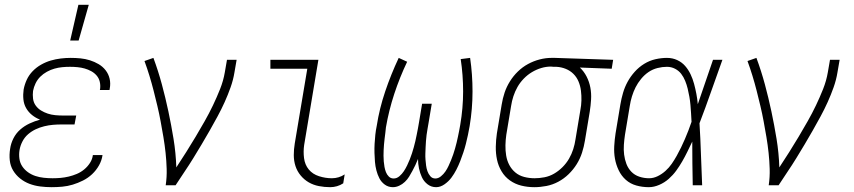

<svg xmlns="http://www.w3.org/2000/svg" viewBox="-20 -768 3540 796"><path d="M194 8Q170 8 146.5 5Q123 2 102 -6Q81 -14 63.5 -28Q46 -42 34.5 -61Q23 -80 20.5 -103.5Q18 -127 22 -151Q25 -173 35.5 -194Q46 -215 63.5 -230.5Q81 -246 102.5 -256Q124 -266 146 -272Q128 -279 113 -291Q98 -303 88.5 -319.5Q79 -336 77 -356Q75 -376 78 -397Q82 -418 91 -437.5Q100 -457 115.5 -473Q131 -489 150.5 -500Q170 -511 190.5 -517Q211 -523 232 -525.5Q253 -528 273 -528Q294 -528 314 -526Q334 -524 353 -518Q372 -512 389 -502Q406 -492 418 -476.5Q430 -461 434.5 -441.5Q439 -422 435 -401L434 -395H394L395 -399Q397 -415 393.5 -429.5Q390 -444 380.5 -455Q371 -466 358 -473Q345 -480 331 -484Q317 -488 301.5 -489.5Q286 -491 270 -491Q254 -491 238 -489.5Q222 -488 206 -483.5Q190 -479 174.5 -470.5Q159 -462 147 -450Q135 -438 127.5 -422.5Q120 -407 117 -391Q115 -375 117 -359Q119 -343 128 -330.5Q137 -318 150 -310Q163 -302 178 -297Q193 -292 209.5 -290.5Q226 -289 242 -289H296L289 -252H235Q217 -252 199.5 -250.5Q182 -249 163.5 -244.5Q145 -240 128 -232Q111 -224 96.5 -211.5Q82 -199 73 -181.5Q64 -164 61 -146Q58 -128 60.5 -110Q63 -92 72.5 -78Q82 -64 96 -54Q110 -44 126.5 -38.5Q143 -33 161.5 -31Q180 -29 198 -29Q215 -29 231.5 -30.5Q248 -32 265 -36Q282 -40 298.5 -47Q315 -54 329 -65.5Q343 -77 353 -92.5Q363 -108 365 -125H405Q402 -103 390.5 -82.5Q379 -62 362 -46Q345 -30 324 -19.5Q303 -9 281.5 -2.5Q260 4 238 6Q216 8 194 8ZM271 -600 305 -748H348L306 -600Z M667 0Q672 -34 671 -67.5Q670 -101 666.5 -134Q663 -167 657.5 -199.5Q652 -232 646 -264.5Q640 -297 632.5 -328.5Q625 -360 617 -391.5Q609 -423 599.5 -454Q590 -485 579 -515L616 -528Q636 -474 651 -418.5Q666 -363 678 -306.5Q690 -250 699.5 -192Q709 -134 711 -74Q732 -106 752 -137.5Q772 -169 791 -201Q810 -233 828.5 -265.5Q847 -298 863 -331.5Q879 -365 892.5 -399Q906 -433 912 -468L921 -520H961L952 -468Q947 -437 936 -406Q925 -375 911.5 -345Q898 -315 882 -285.5Q866 -256 849.5 -227Q833 -198 816 -169.5Q799 -141 781.5 -112.5Q764 -84 745 -56Q726 -28 708 0Z M1349 8Q1325 8 1302 3.5Q1279 -1 1260 -12Q1241 -23 1226.5 -40.5Q1212 -58 1205 -79.5Q1198 -101 1198 -125Q1198 -149 1202 -173L1254 -483H1101V-520H1300L1241 -167Q1237 -140 1240.5 -112.5Q1244 -85 1260 -65.5Q1276 -46 1302.5 -37.5Q1329 -29 1356 -29Q1370 -29 1383.5 -33Q1397 -37 1409 -45L1403 -8Q1391 0 1377 4Q1363 8 1349 8Z M1609 8Q1590 8 1575.5 -2.5Q1561 -13 1553 -28.5Q1545 -44 1540.5 -61.5Q1536 -79 1534.5 -97Q1533 -115 1532.5 -134Q1532 -153 1533 -171.5Q1534 -190 1536 -209Q1538 -228 1542 -247Q1553 -318 1577 -389Q1601 -460 1633 -528L1668 -512Q1637 -447 1614.5 -378.5Q1592 -310 1580 -240Q1579 -229 1577.5 -217Q1576 -205 1574.5 -193Q1573 -181 1572 -169Q1571 -157 1570.5 -145.5Q1570 -134 1570 -122.5Q1570 -111 1571 -99Q1572 -87 1574 -76Q1576 -65 1580 -54.5Q1584 -44 1592 -36Q1600 -28 1612 -28Q1625 -28 1636 -37.5Q1647 -47 1654.5 -58.5Q1662 -70 1668 -82.5Q1674 -95 1679 -107.5Q1684 -120 1688 -132.5Q1692 -145 1695.5 -157.5Q1699 -170 1702 -183Q1705 -196 1707.5 -209Q1710 -222 1712.5 -234.5Q1715 -247 1717 -260L1730 -338H1770L1757 -260Q1755 -247 1752.5 -234Q1750 -221 1748.5 -208.5Q1747 -196 1746 -183Q1745 -170 1744.5 -157.5Q1744 -145 1743.5 -132Q1743 -119 1744 -106.5Q1745 -94 1746.5 -82Q1748 -70 1752 -58.5Q1756 -47 1764 -37.5Q1772 -28 1785 -28Q1797 -28 1808 -37Q1819 -46 1826.5 -57Q1834 -68 1839.5 -80Q1845 -92 1850 -104Q1855 -116 1859 -128Q1863 -140 1866.5 -152Q1870 -164 1873 -176.5Q1876 -189 1878.5 -201Q1881 -213 1883.5 -225.5Q1886 -238 1888 -250Q1900 -320 1900 -388.5Q1900 -457 1890 -523L1929 -528Q1939 -460 1939 -388.5Q1939 -317 1927 -245Q1924 -227 1920 -208.5Q1916 -190 1911.5 -172Q1907 -154 1901 -136Q1895 -118 1888 -100Q1881 -82 1872 -64.5Q1863 -47 1851.5 -31.5Q1840 -16 1823 -4Q1806 8 1788 8Q1768 8 1752.5 -4Q1737 -16 1729 -33.5Q1721 -51 1717 -70Q1713 -89 1713 -109Q1708 -96 1702 -83.5Q1696 -71 1689.5 -59Q1683 -47 1676 -35.5Q1669 -24 1658.5 -14Q1648 -4 1635 2Q1622 8 1609 8Z M2195 8Q2167 8 2141 1.5Q2115 -5 2094 -20Q2073 -35 2059.5 -57.5Q2046 -80 2040.5 -106Q2035 -132 2035.5 -160Q2036 -188 2040 -215L2060 -335Q2064 -360 2072 -384Q2080 -408 2094 -430.5Q2108 -453 2127 -471.5Q2146 -490 2169 -502.5Q2192 -515 2217 -521.5Q2242 -528 2266 -528H2281L2522 -520L2516 -483L2384 -488Q2401 -472 2412 -450.5Q2423 -429 2427.5 -405Q2432 -381 2430.5 -355.5Q2429 -330 2425 -305L2405 -185Q2401 -160 2393 -135Q2385 -110 2371 -87.5Q2357 -65 2337.5 -46Q2318 -27 2294.5 -14.5Q2271 -2 2245.5 3Q2220 8 2195 8ZM2196 -29Q2216 -29 2237 -33Q2258 -37 2277 -48Q2296 -59 2312 -75Q2328 -91 2339 -110Q2350 -129 2356.5 -149.5Q2363 -170 2366 -191L2386 -311Q2390 -331 2390.5 -351.5Q2391 -372 2388.5 -392Q2386 -412 2378.5 -430Q2371 -448 2357.5 -461.5Q2344 -475 2325.5 -482.5Q2307 -490 2287 -491H2275Q2272 -491 2269.5 -491.5Q2267 -492 2264 -492Q2244 -492 2224 -486Q2204 -480 2185.5 -469Q2167 -458 2151.5 -442Q2136 -426 2125.5 -407.5Q2115 -389 2108.5 -369Q2102 -349 2099 -329L2079 -209Q2076 -188 2075.5 -166Q2075 -144 2078.5 -123Q2082 -102 2091.5 -84Q2101 -66 2116.5 -53Q2132 -40 2153 -34.5Q2174 -29 2196 -29Z M2670 8Q2643 8 2618 1Q2593 -6 2574.5 -22.5Q2556 -39 2545 -62Q2534 -85 2529.5 -110Q2525 -135 2526.5 -162Q2528 -189 2532 -215L2552 -335Q2556 -359 2563 -383Q2570 -407 2582 -429Q2594 -451 2611.5 -470.5Q2629 -490 2651 -503.5Q2673 -517 2697.5 -522.5Q2722 -528 2745 -528Q2768 -528 2787.5 -519Q2807 -510 2820.5 -494.5Q2834 -479 2843 -460Q2852 -441 2857.5 -420.5Q2863 -400 2867 -379Q2871 -358 2873 -336Q2889 -382 2904.5 -428Q2920 -474 2936 -520H2975Q2951 -454 2928 -388Q2905 -322 2880 -257Q2884 -193 2886 -128.5Q2888 -64 2891 0H2852Q2851 -45 2850.5 -90.5Q2850 -136 2850 -181Q2840 -160 2830 -139.5Q2820 -119 2808.5 -99Q2797 -79 2783.5 -60.5Q2770 -42 2752.5 -26.5Q2735 -11 2713 -1.5Q2691 8 2670 8ZM2671 -29Q2689 -29 2706.5 -37.5Q2724 -46 2739 -59.5Q2754 -73 2765 -89Q2776 -105 2785.5 -122Q2795 -139 2803.5 -156.5Q2812 -174 2819.5 -191.5Q2827 -209 2834 -227Q2841 -245 2847 -263Q2846 -281 2845 -298.5Q2844 -316 2842.5 -333Q2841 -350 2838 -367Q2835 -384 2831 -400.5Q2827 -417 2820.5 -433Q2814 -449 2804 -462Q2794 -475 2778.5 -483Q2763 -491 2745 -491Q2726 -491 2706 -486Q2686 -481 2669 -469.5Q2652 -458 2638 -441Q2624 -424 2615 -406Q2606 -388 2600 -368.5Q2594 -349 2591 -329L2571 -209Q2568 -189 2566.5 -168Q2565 -147 2567.5 -127Q2570 -107 2577 -88.5Q2584 -70 2597.5 -56Q2611 -42 2630.5 -35.5Q2650 -29 2671 -29Z M3167 0Q3172 -34 3171 -67.5Q3170 -101 3166.5 -134Q3163 -167 3157.5 -199.5Q3152 -232 3146 -264.5Q3140 -297 3132.5 -328.5Q3125 -360 3117 -391.5Q3109 -423 3099.5 -454Q3090 -485 3079 -515L3116 -528Q3136 -474 3151 -418.5Q3166 -363 3178 -306.5Q3190 -250 3199.5 -192Q3209 -134 3211 -74Q3232 -106 3252 -137.5Q3272 -169 3291 -201Q3310 -233 3328.5 -265.5Q3347 -298 3363 -331.5Q3379 -365 3392.5 -399Q3406 -433 3412 -468L3421 -520H3461L3452 -468Q3447 -437 3436 -406Q3425 -375 3411.5 -345Q3398 -315 3382 -285.5Q3366 -256 3349.5 -227Q3333 -198 3316 -169.5Q3299 -141 3281.5 -112.5Q3264 -84 3245 -56Q3226 -28 3208 0Z"/></svg>

Font: Iosevka Term Curly XLt Obl
Style: Regular
Weight: 200
Italic angle: -9°
Designer: Belleve Invis
Foundry: Belleve Invis
Version: Version 32.3.0